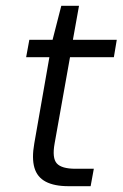

<svg xmlns="http://www.w3.org/2000/svg" viewBox="-20 -641 422 661"><path d="M216 0Q167 0 137.5 -15.5Q108 -31 98.5 -63.5Q89 -96 98 -147L150 -444H70L81 -504H161L191 -621H252L231 -504H382L372 -444H221L168 -147Q159 -97 175.5 -78.5Q192 -60 240 -60H303L292 0Z"/></svg>

Font: DM Sans Light
Style: Italic
Weight: 300
Italic angle: -10°
Designer: Colophon Foundry, Jonny Pinhorn
Foundry: Colophon Foundry
Version: Version 4.004;gftools[0.9.30]